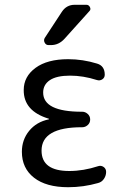

<svg xmlns="http://www.w3.org/2000/svg" viewBox="-20 -780 540 810"><path d="M185.5 -276.4Q186.5 -276.4 186.5 -278.3Q186.5 -279.3 185.5 -279.3Q79.1 -311.5 80.1 -400.4Q80.1 -457 129.9 -493.7Q179.7 -530.3 267.6 -530.3Q329.1 -530.3 389.6 -511.7Q421.9 -502 421.9 -464.8Q421.9 -452.1 411.6 -445.3Q401.4 -438.5 388.7 -442.4Q331.1 -460.9 275.4 -460.9Q218.8 -460.9 190.4 -441.9Q162.1 -422.9 162.1 -389.6Q162.1 -308.6 325.2 -308.6H327.1Q339.8 -308.6 350.1 -299.3Q360.4 -290 360.4 -275.9Q360.4 -261.7 350.1 -252.4Q339.8 -243.2 327.1 -243.2H325.2Q155.3 -243.2 155.3 -144.5Q155.3 -58.6 272.5 -58.6Q332 -58.6 394.5 -79.1Q406.2 -83 417 -75.7Q427.7 -68.4 427.7 -54.7Q427.7 -39.1 418.5 -25.4Q409.2 -11.7 393.6 -7.8Q332 9.8 267.6 9.8Q174.8 9.8 123.5 -30.3Q72.3 -70.3 72.3 -139.6Q72.3 -190.4 103 -228Q133.8 -265.6 185.5 -276.4ZM294.9 -759.8H344.7Q354.5 -759.8 359.4 -750Q364.3 -740.2 357.4 -733.4L252.9 -617.2Q228.5 -589.8 195.3 -589.8H184.6Q173.8 -589.8 168.5 -600.1Q163.1 -610.4 168.9 -620.1L241.2 -730.5Q260.7 -759.8 294.9 -759.8Z"/></svg>

Font: Rounded-L Mgen+ 2m regular
Style: Regular
Weight: 400
Designer: [Source Han Sans]
Ryoko NISHIZUKA  (kana & ideographs); Paul D. Hunt (Latin, Greek & Cyrillic); Wenlong ZHANG  (bopomofo
Version: Version 1.059.20150602